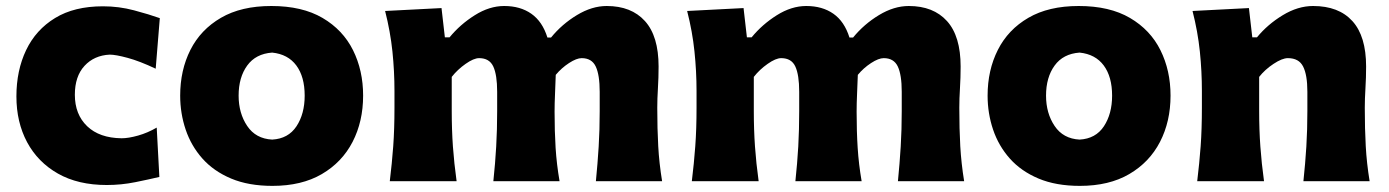

<svg xmlns="http://www.w3.org/2000/svg" viewBox="-20 -604 4629 640"><path d="M335.9 12.7Q240.2 12.7 173.1 -25.4Q106 -63.5 70.3 -130.1Q34.7 -196.8 34.7 -282.7Q34.7 -369.1 67.1 -437Q99.6 -504.9 163.6 -543.9Q227.5 -583 323.2 -583Q376.5 -583 426.8 -569.6Q477.1 -556.2 512.7 -543.5L499 -375Q445.3 -400.4 405.5 -411.1Q365.7 -421.9 345.7 -421.9Q293.9 -419.4 261.7 -384.5Q229.5 -349.6 229.5 -288.1Q229.5 -222.7 270.5 -183.3Q311.5 -144 385.3 -143.1Q408.2 -143.1 440.2 -152.1Q472.2 -161.1 502.4 -178.7L511.2 -14.2Q478 -6.3 431.2 3.2Q384.3 12.7 335.9 12.7Z M888.2 15.6Q808.6 15.6 750.5 -8.8Q692.4 -33.2 654.8 -75.4Q617.2 -117.7 598.9 -171.9Q580.6 -226.1 580.6 -285.2Q580.6 -370.1 614.7 -437.7Q648.9 -505.4 716.6 -544.7Q784.2 -584 884.3 -584Q987.3 -584 1055.2 -544.2Q1123 -504.4 1156.7 -436.8Q1190.4 -369.1 1190.4 -285.2Q1190.4 -199.2 1155.3 -131.1Q1120.1 -63 1052.7 -23.7Q985.4 15.6 888.2 15.6ZM887.2 -138.7Q940.9 -141.6 968.3 -183.1Q995.6 -224.6 995.6 -285.2Q995.6 -348.1 967.8 -385.7Q939.9 -423.3 887.2 -428.7Q832.5 -424.8 804 -385.5Q775.4 -346.2 775.4 -285.2Q775.4 -226.6 804 -184.1Q832.5 -141.6 887.2 -138.7Z M1966.3 0Q1972.2 -60.1 1975.6 -115.7Q1979 -171.4 1979 -233.9V-297.9Q1979 -354.5 1965.8 -382.3Q1952.6 -410.2 1918.9 -410.2Q1901.9 -410.2 1876.7 -393.8Q1851.6 -377.4 1832.5 -354.5Q1831.5 -325.2 1830.1 -292Q1828.6 -258.8 1828.6 -231.9Q1828.6 -165.5 1832 -111.3Q1835.4 -57.1 1845.2 0H1624.5Q1630.9 -60.1 1634 -115.7Q1637.2 -171.4 1637.2 -233.9V-297.9Q1637.2 -354.5 1624.3 -382.3Q1611.3 -410.2 1577.1 -410.2Q1559.1 -410.2 1532 -391.1Q1504.9 -372.1 1485.8 -347.7V-233.9Q1485.8 -171.4 1489.7 -115.7Q1493.7 -60.1 1502 0H1279.3Q1286.6 -60.1 1290.8 -116.9Q1294.9 -173.8 1294.9 -244.6V-300.8Q1294.9 -366.2 1288.1 -432.4Q1281.2 -498.5 1263.7 -567.4L1451.7 -577.1L1462.9 -479.5H1478.5Q1513.7 -522.5 1562.5 -553.2Q1611.3 -584 1660.6 -584Q1714.4 -584 1751.2 -558.1Q1788.1 -532.2 1804.7 -479H1816.9Q1853 -523.4 1903.1 -553.7Q1953.1 -584 2002.4 -584Q2084.5 -584 2129.9 -533.7Q2175.3 -483.4 2175.3 -382.3Q2175.3 -345.2 2173.1 -310.1Q2170.9 -274.9 2170.9 -244.6Q2170.9 -173.8 2174.1 -116.9Q2177.2 -60.1 2187 0Z M2973.1 0Q2979 -60.1 2982.4 -115.7Q2985.8 -171.4 2985.8 -233.9V-297.9Q2985.8 -354.5 2972.7 -382.3Q2959.5 -410.2 2925.8 -410.2Q2908.7 -410.2 2883.5 -393.8Q2858.4 -377.4 2839.4 -354.5Q2838.4 -325.2 2836.9 -292Q2835.4 -258.8 2835.4 -231.9Q2835.4 -165.5 2838.9 -111.3Q2842.3 -57.1 2852.1 0H2631.3Q2637.7 -60.1 2640.9 -115.7Q2644 -171.4 2644 -233.9V-297.9Q2644 -354.5 2631.1 -382.3Q2618.2 -410.2 2584 -410.2Q2565.9 -410.2 2538.8 -391.1Q2511.7 -372.1 2492.7 -347.7V-233.9Q2492.7 -171.4 2496.6 -115.7Q2500.5 -60.1 2508.8 0H2286.1Q2293.5 -60.1 2297.6 -116.9Q2301.8 -173.8 2301.8 -244.6V-300.8Q2301.8 -366.2 2294.9 -432.4Q2288.1 -498.5 2270.5 -567.4L2458.5 -577.1L2469.7 -479.5H2485.4Q2520.5 -522.5 2569.3 -553.2Q2618.2 -584 2667.5 -584Q2721.2 -584 2758.1 -558.1Q2794.9 -532.2 2811.5 -479H2823.7Q2859.9 -523.4 2909.9 -553.7Q2960 -584 3009.3 -584Q3091.3 -584 3136.7 -533.7Q3182.1 -483.4 3182.1 -382.3Q3182.1 -345.2 3179.9 -310.1Q3177.7 -274.9 3177.7 -244.6Q3177.7 -173.8 3180.9 -116.9Q3184.1 -60.1 3193.8 0Z M3579.6 15.6Q3500 15.6 3441.9 -8.8Q3383.8 -33.2 3346.2 -75.4Q3308.6 -117.7 3290.3 -171.9Q3272 -226.1 3272 -285.2Q3272 -370.1 3306.2 -437.7Q3340.3 -505.4 3408 -544.7Q3475.6 -584 3575.7 -584Q3678.7 -584 3746.6 -544.2Q3814.5 -504.4 3848.1 -436.8Q3881.8 -369.1 3881.8 -285.2Q3881.8 -199.2 3846.7 -131.1Q3811.5 -63 3744.1 -23.7Q3676.8 15.6 3579.6 15.6ZM3578.6 -138.7Q3632.3 -141.6 3659.7 -183.1Q3687 -224.6 3687 -285.2Q3687 -348.1 3659.2 -385.7Q3631.3 -423.3 3578.6 -428.7Q3523.9 -424.8 3495.4 -385.5Q3466.8 -346.2 3466.8 -285.2Q3466.8 -226.6 3495.4 -184.1Q3523.9 -141.6 3578.6 -138.7Z M3970.7 0Q3978 -60.1 3982.2 -116.9Q3986.3 -173.8 3986.3 -244.6V-300.8Q3986.3 -366.2 3979.5 -432.4Q3972.7 -498.5 3955.1 -567.4L4143.1 -577.1L4154.3 -479.5H4169.9Q4205.1 -522.5 4255.6 -553.2Q4306.2 -584 4356.9 -584Q4442.4 -584 4488 -533.7Q4533.7 -483.4 4533.7 -382.3Q4533.7 -345.2 4531.5 -310.1Q4529.3 -274.9 4529.3 -244.6Q4529.3 -173.8 4532.5 -116.9Q4535.6 -60.1 4545.4 0H4324.7Q4331.1 -60.1 4334.5 -115.7Q4337.9 -171.4 4337.9 -233.9V-297.9Q4337.9 -354.5 4323.7 -382.3Q4309.6 -410.2 4272.9 -410.2Q4253.9 -410.2 4225.1 -391.1Q4196.3 -372.1 4177.2 -347.7V-233.9Q4177.2 -171.4 4181.2 -115.7Q4185.1 -60.1 4193.4 0Z"/></svg>

Font: Pinar ExtraBold
Style: Regular
Weight: 800
Designer: Amin Abedi
Version: Version 3.000